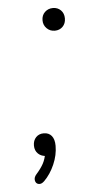

<svg xmlns="http://www.w3.org/2000/svg" viewBox="-47 -615 304 641"><g transform="rotate(-5 105.5 -294.5)"><path d="M52 -37Q68 -55 76 -70Q84 -85 87 -104L92 -95Q74 -95 63 -105.5Q52 -116 52 -133Q52 -150 62 -160.5Q72 -171 88 -171Q105 -171 114.5 -159.5Q124 -148 124 -126Q124 -95 110.5 -64Q97 -33 76 -12Q66 -2 56.5 -4Q47 -6 45 -16.5Q43 -27 52 -37ZM117 -547Q117 -564 128 -574.5Q139 -585 155 -585Q171 -585 181.5 -574.5Q192 -564 192 -547Q192 -530 181.5 -519.5Q171 -509 155 -509Q139 -509 128 -520Q117 -531 117 -547Z"/></g></svg>

Font: SN Pro Thin
Style: Italic
Weight: 200
Italic angle: -9°
Designer: Tobias Whetton
Foundry: Supernotes
Version: Version 1.003;Glyphs 3.3 (3324)